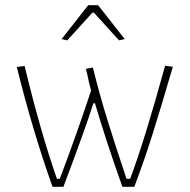

<svg xmlns="http://www.w3.org/2000/svg" viewBox="-20 -722 733 742"><path d="M218 -571 321 -702H359L462 -571L440 -566L343 -673H337L240 -566ZM45 -463 75 -467Q139 -204 200 -31H211Q278 -208 332 -372Q321 -413 317 -436L312 -456L339 -461Q365 -355 397 -252.5Q429 -150 469 -31H483Q540 -183 618 -468L648 -464Q601 -303 569 -201.5Q537 -100 499 0H453Q387 -186 347 -323H341Q310 -225 225 0H183Q106 -216 45 -463Z"/></svg>

Font: Athiti ExtraLight
Style: Regular
Weight: 250
Version: Version 1.032